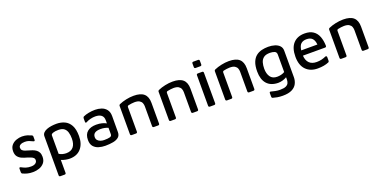

<svg xmlns="http://www.w3.org/2000/svg" viewBox="-16 -1591 5379 2712"><g transform="rotate(-20 2674.0 -234.5)"><path d="M219 15Q171 15 136.5 6Q102 -3 69 -18Q54 -25 54 -42V-95Q54 -107 60.5 -111Q67 -115 78 -109Q112 -90 144.5 -79.5Q177 -69 219 -69Q263 -69 287 -86.5Q311 -104 311 -132Q311 -155 295.5 -168.5Q280 -182 256 -190.5Q232 -199 206 -208Q170 -217 134.5 -232.5Q99 -248 76 -277Q53 -306 53 -357Q53 -413 82 -447Q111 -481 154.5 -496.5Q198 -512 241 -512Q287 -511 318.5 -501Q350 -491 379 -478Q394 -471 394 -454V-408Q394 -395 387 -391Q380 -387 369 -393Q340 -408 313.5 -417.5Q287 -427 252 -427Q212 -427 186.5 -412.5Q161 -398 161 -370Q161 -346 175.5 -332Q190 -318 213.5 -309.5Q237 -301 264 -294Q289 -287 316 -277.5Q343 -268 366 -252.5Q389 -237 403.5 -211Q418 -185 418 -144Q418 -87 388.5 -52Q359 -17 314 -1Q269 15 219 15Z M770 14Q747 14 711.5 7.5Q676 1 645 -13V181Q645 201 624 201H562Q541 201 541 181V-405Q541 -436 560.5 -457Q580 -478 612 -490.5Q644 -503 682.5 -508.5Q721 -514 760 -514Q826 -514 881 -489Q936 -464 969 -404.5Q1002 -345 1002 -242Q1002 -125 941.5 -55.5Q881 14 770 14ZM751 -75Q823 -75 859 -118.5Q895 -162 895 -244Q895 -294 883.5 -335Q872 -376 842 -399.5Q812 -423 756 -423Q706 -423 675.5 -412Q645 -401 645 -382V-104Q670 -89 697.5 -82Q725 -75 751 -75Z M1306 15Q1255 15 1208 1Q1161 -13 1131 -48Q1101 -83 1101 -146Q1101 -229 1149.5 -269.5Q1198 -310 1283 -310Q1332 -310 1369.5 -300Q1407 -290 1433 -275V-322Q1433 -375 1400.5 -399.5Q1368 -424 1310 -424Q1276 -424 1239 -415Q1202 -406 1173 -390Q1162 -383 1155.5 -386.5Q1149 -390 1149 -403V-454Q1149 -472 1163 -479Q1194 -494 1242 -503.5Q1290 -513 1341 -513Q1388 -513 1433.5 -498Q1479 -483 1508.5 -446Q1538 -409 1538 -346L1537 -106Q1537 -57 1506.5 -31Q1476 -5 1424 5Q1372 15 1306 15ZM1205 -151Q1205 -121 1222 -102.5Q1239 -84 1264.5 -75.5Q1290 -67 1318 -67Q1376 -67 1404.5 -75.5Q1433 -84 1433 -112V-209Q1410 -219 1381.5 -225Q1353 -231 1321 -231Q1205 -231 1205 -151Z M1686 -444Q1686 -461 1702 -468Q1747 -488 1805.5 -500.5Q1864 -513 1919 -513Q2025 -513 2074.5 -468.5Q2124 -424 2124 -332V-21Q2124 0 2103 0H2040Q2019 0 2019 -21V-318Q2019 -343 2010 -367Q2001 -391 1975.5 -407Q1950 -423 1900 -423Q1878 -423 1854.5 -419.5Q1831 -416 1807 -411Q1791 -406 1791 -387V-21Q1791 0 1770 0H1707Q1686 0 1686 -21Z M2272 -444Q2272 -461 2288 -468Q2333 -488 2391.5 -500.5Q2450 -513 2505 -513Q2611 -513 2660.5 -468.5Q2710 -424 2710 -332V-21Q2710 0 2689 0H2626Q2605 0 2605 -21V-318Q2605 -343 2596 -367Q2587 -391 2561.5 -407Q2536 -423 2486 -423Q2464 -423 2440.5 -419.5Q2417 -416 2393 -411Q2377 -406 2377 -387V-21Q2377 0 2356 0H2293Q2272 0 2272 -21Z M2879 -582Q2858 -582 2858 -603V-656Q2858 -677 2879 -677H2949Q2970 -677 2970 -656V-603Q2970 -582 2949 -582ZM2882 0Q2861 0 2861 -21V-478Q2861 -499 2882 -499H2946Q2966 -499 2966 -478L2967 -21Q2967 0 2946 0Z M3118 -444Q3118 -461 3134 -468Q3179 -488 3237.5 -500.5Q3296 -513 3351 -513Q3457 -513 3506.5 -468.5Q3556 -424 3556 -332V-21Q3556 0 3535 0H3472Q3451 0 3451 -21V-318Q3451 -343 3442 -367Q3433 -391 3407.5 -407Q3382 -423 3332 -423Q3310 -423 3286.5 -419.5Q3263 -416 3239 -411Q3223 -406 3223 -387V-21Q3223 0 3202 0H3139Q3118 0 3118 -21Z M3903 15Q3793 13 3735.5 -52Q3678 -117 3678 -237Q3678 -322 3699.5 -376Q3721 -430 3758.5 -460Q3796 -490 3843.5 -501.5Q3891 -513 3942 -513Q3995 -513 4040 -499Q4085 -485 4111.5 -456.5Q4138 -428 4138 -383V15Q4138 67 4115.5 111.5Q4093 156 4041.5 182Q3990 208 3904 208Q3858 208 3821.5 201.5Q3785 195 3759 187Q3742 183 3742 164V112Q3742 87 3766 95Q3791 102 3825 109Q3859 116 3896 116Q3955 116 3984.5 101.5Q4014 87 4024 63.5Q4034 40 4034 13V-22Q4007 -5 3972 5Q3937 15 3903 15ZM3920 -71Q3949 -71 3979 -78Q4009 -85 4034 -100V-363Q4034 -401 4004 -412.5Q3974 -424 3936 -424Q3874 -424 3841.5 -399Q3809 -374 3797 -332.5Q3785 -291 3785 -240Q3785 -164 3818 -117.5Q3851 -71 3920 -71Z M4499 15Q4388 15 4322.5 -52.5Q4257 -120 4257 -248Q4257 -379 4318.5 -446.5Q4380 -514 4490 -514Q4568 -514 4617 -481Q4666 -448 4689.5 -388Q4713 -328 4715 -248Q4715 -227 4694 -227H4362Q4367 -153 4406 -114.5Q4445 -76 4516 -76Q4556 -76 4591 -84.5Q4626 -93 4653 -106Q4664 -110 4671 -105.5Q4678 -101 4678 -89V-37Q4678 -20 4666 -15Q4632 0 4590.5 7.5Q4549 15 4499 15ZM4487 -428Q4436 -428 4405 -401.5Q4374 -375 4365 -305H4608Q4602 -369 4572.5 -398.5Q4543 -428 4487 -428Z M4836 -444Q4836 -461 4852 -468Q4897 -488 4955.5 -500.5Q5014 -513 5069 -513Q5175 -513 5224.5 -468.5Q5274 -424 5274 -332V-21Q5274 0 5253 0H5190Q5169 0 5169 -21V-318Q5169 -343 5160 -367Q5151 -391 5125.5 -407Q5100 -423 5050 -423Q5028 -423 5004.5 -419.5Q4981 -416 4957 -411Q4941 -406 4941 -387V-21Q4941 0 4920 0H4857Q4836 0 4836 -21Z"/></g></svg>

Font: Pitagon Sans Medium
Style: Regular
Weight: 500
Designer: Travis Tran
Foundry: Pitagon
Version: Version 1.001; ttfautohint (v1.8.4.7-5d5b);gftools[0.9.26]